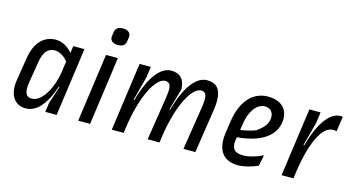

<svg xmlns="http://www.w3.org/2000/svg" viewBox="-77 -1004 2447 1325"><g transform="rotate(15 1146.5 -341.5)"><path d="M49 -164C46 -148 45 -132 45 -118C45 -33 92 12 156 12C228 12 292 -48 340 -191L343 -192L345 -190L304 -65L295 0H376L444 -488H364L357 -438C325 -476 283 -500 237 -500C158 -500 94 -444 75 -327ZM180 -64C150 -64 131 -80 131 -127C131 -140 133 -156 136 -175L160 -322C172 -396 204 -427 248 -427C282 -427 318 -406 344 -373L332 -287C318 -195 260 -64 180 -64Z M615 0 683 -488H598L530 0ZM719 -646C723 -676 702 -695 666 -695C631 -695 612 -682 608 -652L604 -623C600 -594 622 -575 657 -575C693 -575 711 -588 715 -617Z M855 0 859 -30C891 -270 973 -421 1040 -421C1065 -421 1080 -409 1080 -366C1080 -352 1078 -335 1075 -313L1026 0H1111L1115 -29C1149 -281 1234 -421 1296 -421C1321 -421 1336 -409 1336 -366C1336 -352 1334 -335 1331 -313L1282 0H1367L1415 -316C1419 -340 1420 -360 1420 -379C1420 -466 1383 -500 1318 -500C1243 -500 1171 -412 1124 -240L1121 -238L1118 -240L1162 -392C1160 -467 1123 -500 1062 -500C987 -500 915 -412 868 -240L865 -238L862 -240L907 -409L918 -488H838L770 0Z M1895 -375C1896 -452 1845 -500 1753 -500C1651 -500 1570 -423 1547 -268L1534 -179C1532 -163 1531 -149 1531 -135C1531 -43 1579 12 1674 12C1714 12 1770 -2 1815 -23L1830 -101C1785 -78 1731 -63 1692 -63C1639 -63 1612 -81 1612 -130C1612 -139 1613 -148 1615 -159L1617 -173C1816 -190 1894 -277 1895 -375ZM1633 -272C1649 -378 1700 -429 1750 -429C1786 -429 1811 -407 1811 -367C1811 -326 1788 -291 1734 -254C1706 -243 1670 -234 1626 -227Z M2068 0 2072 -30C2101 -250 2164 -394 2245 -394C2256 -394 2263 -393 2271 -391L2287 -498C2283 -499 2275 -500 2271 -500C2198 -500 2128 -412 2081 -240L2078 -238L2075 -240L2120 -409L2131 -488H2051L1983 0Z"/></g></svg>

Font: Ropa Sans
Style: Italic
Weight: 400
Designer: Botio Nikoltchev
Foundry: Botjo Nikoltchev
Version: Version 1.002